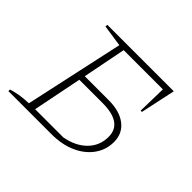

<svg xmlns="http://www.w3.org/2000/svg" viewBox="-122 -682 848 848"><g transform="rotate(45 301.5 -258.0)"><path d="M13 0V-10Q32 -16 57 -20.5Q82 -25 115 -26L216 -490L114 -505L115 -516H530L495 -352H487L490 -488H245L205 -285H355Q423 -285 462.5 -254.5Q502 -224 502 -171Q502 -122 474 -83Q446 -44 396.5 -22Q347 0 282 0ZM153 -27H329Q394 -39 431.5 -77Q469 -115 469 -170Q469 -257 344 -257H199Z"/></g></svg>

Font: Piazzolla SC Thin
Style: Italic
Weight: 100
Italic angle: -11.3°
Designer: Juan Pablo del Peral
Foundry: Huerta Tipografica
Version: Version 1.330